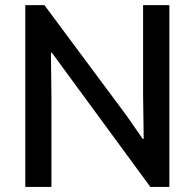

<svg xmlns="http://www.w3.org/2000/svg" viewBox="-20 -740 770 760"><path d="M80.1 0V-719.7H155.8L481 -282.2L544.9 -190.4H548.8L546.4 -364.7V-719.7H650.4V0H575.2L252 -440.4L185.5 -531.2H181.6L183.6 -359.4V0Z"/></svg>

Font: Reddit Sans Medium
Style: Regular
Weight: 500
Designer: Stephen Hutchings
Foundry: Reddit
Version: Version 1.014